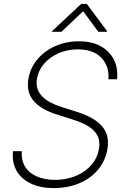

<svg xmlns="http://www.w3.org/2000/svg" viewBox="-20 -949 645 981"><path d="M253.9 12.2Q184.1 11.7 135.5 -12.2Q86.9 -36.1 63.7 -78.4Q40.5 -120.6 46.4 -176.3H91.3Q87.9 -131.3 107.7 -98.4Q127.4 -65.4 167.2 -47.9Q207 -30.3 261.2 -29.8Q319.8 -30.3 367.9 -50.3Q416 -70.3 447 -106.2Q478 -142.1 485.8 -189.5Q492.2 -227.5 478.5 -255.1Q464.8 -282.7 432.6 -303Q400.4 -323.2 351.1 -338.4L270 -364.3Q188.5 -389.6 151.1 -434.3Q113.8 -479 125 -545.4Q134.3 -602.5 171.1 -646Q208 -689.5 263.4 -713.9Q318.8 -738.3 384.3 -737.8Q449.2 -738.3 494.4 -713.1Q539.6 -688 561.8 -644.3Q584 -600.6 578.1 -543.9H534.2Q538.6 -612.8 496.8 -654.8Q455.1 -696.8 377 -696.8Q324.2 -696.8 279.5 -677.2Q234.9 -657.7 205.6 -624Q176.3 -590.3 168.9 -546.4Q164.1 -518.6 171.4 -496.1Q178.7 -473.6 195.8 -456.3Q212.9 -439 238 -425.5Q263.2 -412.1 294.4 -402.3L370.1 -378.4Q409.2 -366.2 440.9 -349.9Q472.7 -333.5 494.9 -311Q517.1 -288.6 526.4 -258.5Q535.6 -228.5 529.3 -189Q519.5 -130.4 483.2 -85Q446.8 -39.6 388.2 -13.9Q329.6 11.7 253.9 12.2ZM482.4 -786.6 404.8 -891.6 293.9 -786.6H245.6L246.6 -790.5L395 -929.2H423.3L526.9 -790.5L525.9 -786.6Z"/></svg>

Font: Inter Tight ExtraLight
Style: Italic
Weight: 250
Italic angle: -9.39999°
Designer: Rasmus Andersson
Foundry: rsms
Version: Version 3.004